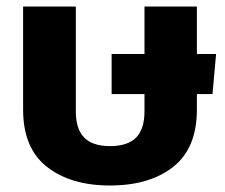

<svg xmlns="http://www.w3.org/2000/svg" viewBox="-20 -560 690 590"><path d="M318 10Q197 10 124 -47.5Q51 -105 51 -223V-540H213V-218Q213 -163 239 -137Q265 -111 318 -111Q372 -111 398 -137Q424 -163 424 -218V-271H323V-394H424V-540H585V-394H644L633 -271H585V-223Q585 -105 512.5 -47.5Q440 10 318 10Z"/></svg>

Font: Kanit SemiBold
Style: Regular
Weight: 600
Designer: Katatrad Team
Foundry: CadsonDemak
Version: Version 2.000; ttfautohint (v1.8.3)